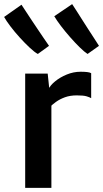

<svg xmlns="http://www.w3.org/2000/svg" viewBox="-48 -914 502 934"><path d="M195 -393.5 188 -480Q196 -498.5 220 -518.2Q244 -538 276.8 -551.5Q309.5 -565 344.5 -565Q362 -565 375.5 -563.5Q389 -562 395.5 -558V-436.5Q388 -441 373 -445.5Q358 -450 325.5 -450Q293 -450 267.8 -440.8Q242.5 -431.5 224.2 -418.2Q206 -405 195 -393.5ZM74.5 0V-556H184L192 -480L202 -443V0ZM378 -651.5Q363 -661 340.5 -683Q318 -705 293.8 -732.5Q269.5 -760 248.8 -787.2Q228 -814.5 216 -835L303 -894Q314 -877.5 326.5 -857.8Q339 -838 352.5 -816.8Q366 -795.5 380 -773.8Q394 -752 407.8 -731Q421.5 -710 433.5 -691ZM136 -651.5Q120 -660 96.8 -681.8Q73.5 -703.5 48.5 -731Q23.5 -758.5 3 -785.5Q-17.5 -812.5 -28 -831.5L56.5 -891Q67.5 -874.5 80.5 -854.5Q93.5 -834.5 107.5 -813.5Q121.5 -792.5 136 -771Q150.5 -749.5 164.2 -729.2Q178 -709 190.5 -691Z"/></svg>

Font: Merriweather Sans Medium
Style: Regular
Weight: 500
Designer: Eben Sorkin
Foundry: Eben Sorkin
Version: Version 2.001